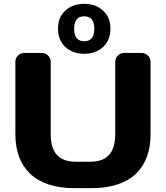

<svg xmlns="http://www.w3.org/2000/svg" viewBox="-20 -976 864 1000"><path d="M60.1 -276.9V-653.8Q60.1 -672.9 73.5 -686.5Q86.9 -700.2 106.9 -700.2H198.2Q216.8 -700.2 230.5 -686.5Q244.1 -672.9 244.1 -653.8V-275.9Q244.1 -133.8 373 -133.8H451.2Q580.1 -133.8 580.1 -275.9V-653.8Q580.1 -672.9 593.5 -686.5Q606.9 -700.2 626 -700.2H716.8Q736.8 -700.2 750.5 -686.5Q764.2 -672.9 764.2 -653.8V-276.9Q764.2 -144 687 -69.8Q606.9 3.9 456.1 3.9H368.2Q217.8 3.9 138.2 -69.8Q60.1 -144 60.1 -276.9ZM515.1 -921.9Q555.2 -888.2 555.2 -827.1Q555.2 -766.1 516.6 -731Q478 -695.8 418.5 -695.8Q358.9 -695.8 320.6 -731Q282.2 -766.1 282.2 -827.1Q282.2 -888.2 321.8 -921.9Q358.9 -956.1 418.5 -956.1Q478 -956.1 515.1 -921.9ZM418.7 -891.1Q366.2 -891.1 366.2 -826.2Q366.2 -761.2 418.7 -761.2Q471.2 -761.2 471.2 -826.2Q471.2 -891.1 418.7 -891.1Z"/></svg>

Font: Days One
Style: Regular
Weight: 400
Designer: Alexander Kalachev, Alexey Maslov, Jovanny Lemonad
Foundry: Alexander Kalachev, Alexey Maslov, Jovanny Lemonad
Version: Version 1.002